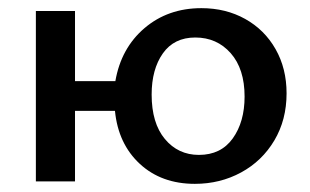

<svg xmlns="http://www.w3.org/2000/svg" viewBox="-20 -445 761 471"><path d="M683 -216Q683 -151 653 -100.5Q623 -50 571.5 -22Q520 6 458 6Q376 6 323 -43Q270 -92 262 -173H164V0H68V-418H164V-246H263Q277 -327 334.5 -376Q392 -425 474 -425Q534 -425 581.5 -398.5Q629 -372 656 -324.5Q683 -277 683 -216ZM580 -208Q580 -276 546 -314.5Q512 -353 459 -353Q407 -353 379.5 -314Q352 -275 352 -213Q352 -143 384.5 -104Q417 -65 468 -65Q522 -65 551 -105.5Q580 -146 580 -208Z"/></svg>

Font: Ysabeau Semibold
Style: Regular
Weight: 600
Designer: Christian Thalmann (Catharsis Fonts)
Version: Version 0.003